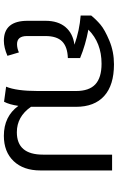

<svg xmlns="http://www.w3.org/2000/svg" viewBox="177 -790 625 1020"><g transform="rotate(90 490.0 -280.5)"><path d="M802 -563H886V-182Q886 -92 836.5 -40Q787 12 702 12Q599 12 543 -65Q536 -17 521 11L441 0Q464 -55 464 -169V-371Q464 -441 428.5 -474Q393 -507 319 -507Q208 -507 138 -437Q219 -422 289 -393V-328Q229 -326 200.5 -297.5Q172 -269 172 -209V-111Q172 -58 215 -58Q237 -58 259 -68L277 -7Q233 12 197 12Q91 12 91 -114V-209Q91 -276 124.5 -315.5Q158 -355 218 -363Q142 -390 63 -396V-452Q84 -478 111 -501Q138 -524 196.5 -548.5Q255 -573 322 -573Q433 -573 490.5 -521Q548 -469 548 -371V-132Q600 -57 683 -57Q802 -57 802 -196Z"/></g></svg>

Font: FiraGO Book
Style: Regular
Weight: 350
Designer: bBox Type
Foundry: bBox Type GmbH
Version: Version 1.001;PS 001.001;hotconv 1.0.88;makeotf.lib2.5.64775